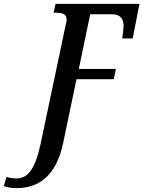

<svg xmlns="http://www.w3.org/2000/svg" viewBox="-155 -734 742 994"><path d="M-70 240C58 240 139 163 172 6L241 -324H434L445 -377H253L312 -660H427C469 -660 485 -634 485 -598C485 -590 481 -558 478 -535H532L567 -714H133L122 -668H133C166 -668 190 -663 190 -632C190 -626 188 -615 184 -600L56 7C27 145 -13 190 -70 190C-86 190 -109 187 -121 181L-135 229C-116 236 -99 240 -70 240Z"/></svg>

Font: Noto Serif Condensed Semi
Style: Italic
Weight: 600
Width: 3
Italic angle: -12°
Designer: Monotype Design Team
Foundry: Monotype Imaging Inc.
Version: Version 1.901